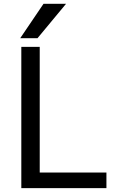

<svg xmlns="http://www.w3.org/2000/svg" viewBox="-20 -976 626 998"><path d="M186.5 -732.4V-79.1H533.2V2H90.8V-732.4ZM323.2 -956.1 174.8 -777.3H85L206.1 -956.1Z"/></svg>

Font: Nasu
Style: Regular
Weight: 400
Designer: Ryoko NISHIZUKA (kana &amp; ideographs); Paul D. Hunt (Latin, Greek &amp; Cyrillic); Wenlong ZHANG (bopomofo); Sandoll C
Version: Version 2014.1215